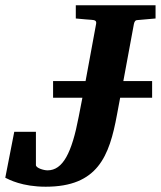

<svg xmlns="http://www.w3.org/2000/svg" viewBox="-40 -691 609 727"><path d="M549 -621V-671H247V-621C275 -618 306 -616 306 -616C319 -615 326 -613 324 -601L284 -384H161V-321H272L258 -249C232 -112 198 -46 140 -46C125 -46 96 -55 96 -66V-192H14L-20 -18C-6 -11 44 16 133 16C330 16 374 -99 403 -257L415 -321H536V-384H427L467 -600C469 -609 472 -615 481 -615Z"/></svg>

Font: Veleka
Style: Bold Italic
Weight: 700
Italic angle: -12°
Designer: Stefan Peev, Context Ltd, 2016; SIL International, 1997-2014.
Foundry: Stefan Peev, Context Ltd, 2016
Version: Version 5.000